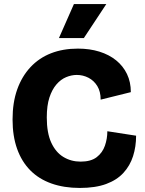

<svg xmlns="http://www.w3.org/2000/svg" viewBox="-20 -914 718 948"><path d="M374 14Q296 14 234 -8Q172 -30 129.5 -73Q87 -116 64.5 -179Q42 -242 42 -324Q42 -408 65 -472.5Q88 -537 130.5 -582.5Q173 -628 232 -651Q291 -674 365 -674Q423 -674 471 -659Q519 -644 553.5 -616Q588 -588 607 -548.5Q626 -509 626 -459L477 -422Q477 -462 460.5 -489Q444 -516 417 -530Q390 -544 359 -544Q333 -544 306.5 -533Q280 -522 258.5 -497Q237 -472 224 -432.5Q211 -393 211 -334Q211 -258 233 -210Q255 -162 293 -139Q331 -116 378 -116Q429 -116 457.5 -138Q486 -160 498 -194.5Q510 -229 510 -266L652 -244Q652 -190 637 -143Q622 -96 589.5 -60.5Q557 -25 504 -5.5Q451 14 374 14ZM394 -726H271L345 -894H505Z"/></svg>

Font: Bricolage Grotesque 24pt ExtraBold
Style: Regular
Weight: 800
Designer: Mathieu Triay
Foundry: Atelier Triay
Version: Version 1.001;gftools[0.9.33.dev8+g029e19f]